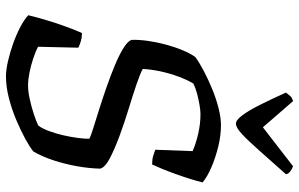

<svg xmlns="http://www.w3.org/2000/svg" viewBox="-199 -802 1001 643"><g transform="rotate(90 301.5 -480.5)"><path d="M236 0Q214 0 184.1 -6.9Q154.2 -13.8 124.1 -24.7Q94.1 -35.5 69 -48.8Q44 -62.1 31 -74.9Q37.5 -101.8 47.8 -136.5Q58.2 -171.3 70.2 -203.6Q82.1 -236 90.6 -254.5Q105 -254.5 118.2 -250.6Q131.4 -246.7 139.7 -242.2L136.6 -107.3Q152.3 -99 175.7 -91.3Q199 -83.6 223.2 -78.7Q247.5 -73.9 265.9 -73.9Q285.7 -73.9 311.3 -79.5Q337 -85 361.6 -93.1Q386.2 -101.2 400.5 -108.2Q410.7 -121.9 419 -144.4Q427.4 -167 433.2 -192.6Q439 -218.1 442 -241.4Q445 -264.6 444.6 -279.4Q434.1 -284.6 407.2 -293Q380.2 -301.5 344.1 -312.8Q308 -324.2 269.9 -337.5Q231.8 -350.9 197.9 -365Q164 -379.1 141.1 -393.4Q118.2 -407.6 113.5 -420.2Q112.7 -445.2 116.9 -475.1Q121.1 -505 129.3 -535.3Q137.4 -565.7 148.3 -591.6Q159.1 -617.5 170.9 -634Q190.5 -648.3 219 -663.2Q247.5 -678.1 279.8 -691.3Q312.1 -704.5 343.4 -712.2Q374.6 -720 398.9 -720Q433.4 -720 470.2 -711.1Q507 -702.2 539.4 -688.3Q571.7 -674.5 590.9 -658.5Q586.5 -640.3 579.1 -616.7Q571.7 -593 562.9 -568.5Q554.1 -544 545.5 -523Q536.8 -501.9 530.8 -489.4Q514 -489.4 501.4 -493.2Q488.8 -497 481.5 -500L486.1 -625.2Q460.5 -636.2 427.8 -643.8Q395 -651.4 361.7 -651.4Q351.5 -651.4 333.2 -648.5Q315 -645.5 295.6 -640.5Q276.2 -635.6 259.8 -627.6Q247.5 -607.4 236.7 -578.1Q225.8 -548.9 219 -517.5Q212.3 -486 210.9 -458.1Q225.8 -449.6 262.3 -437.2Q298.9 -424.7 345 -410.7Q391.1 -396.6 435 -380.4Q478.9 -364.1 509.6 -348.1Q540.2 -332.1 544.8 -315.8Q544 -279.4 536.9 -239.2Q529.8 -199 517.5 -161Q505.3 -123 487.3 -91.7Q473.1 -80 445.3 -64.8Q417.5 -49.6 382 -34.6Q346.5 -19.5 308.5 -9.8Q270.6 0 236 0ZM394 -770.1Q382.2 -770.1 366.4 -791.2Q350.5 -812.2 331.5 -850Q312.5 -887.9 290 -937.6Q295.8 -945.1 301.4 -951.7Q307.1 -958.2 318.6 -961.5L406.3 -860.4L536.8 -961.5Q548.7 -956.7 555.6 -950.8Q562.5 -944.9 563.5 -937.6Q519.5 -888.4 486.1 -850.5Q452.7 -812.6 430.1 -791.4Q407.5 -770.1 394 -770.1Z"/></g></svg>

Font: Texturina Medium
Style: Italic
Weight: 500
Italic angle: -11°
Designer: Guillermo Torres Carreño
Foundry: Omnibus-Type
Version: Version 1.002